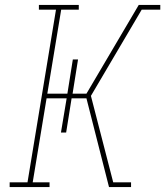

<svg xmlns="http://www.w3.org/2000/svg" viewBox="-20 -755 667 775"><path d="M19 0V-19H91L206 -716H137V-735H298V-716H227L171 -377H252L274 -515H295L273 -377H329L540 -735H627V-716H552L347 -368L437 -19H509V0H420L332 -346L329 -358H269L247 -220H226L249 -358H168L112 -19H180V0Z"/></svg>

Font: Iosevka Etoile Thin Oblique
Style: Regular
Weight: 100
Italic angle: -9°
Designer: Belleve Invis
Foundry: Belleve Invis
Version: Version 15.5.2; ttfautohint (v1.8.4)